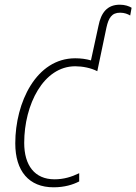

<svg xmlns="http://www.w3.org/2000/svg" viewBox="-20 -787 580 817"><path d="M208 10C254 10 290 -1 317 -15V-50C284 -34 251 -24 212 -24C127 -24 83 -84 83 -179C83 -342 165 -505 300 -505C331 -505 367 -498 394 -484L433 -670C442 -710 455 -733 491 -733C510 -733 524 -727 534 -721L540 -754C529 -761 511 -767 490 -767C436 -767 410 -733 399 -677L367 -530C347 -536 324 -539 300 -539C134 -539 45 -351 45 -177C45 -59 103 10 208 10Z"/></svg>

Font: Noto Sans SemiCondensed ExtraLight
Style: Italic
Weight: 200
Width: 4
Italic angle: -12°
Designer: Monotype Design Team
Foundry: Monotype Imaging Inc.
Version: Version 2.013